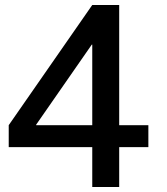

<svg xmlns="http://www.w3.org/2000/svg" viewBox="-20 -750 670 770"><path d="M350 -248V-571H348L125 -250V-248ZM458 -248H575V-160H458V0H350V-160H15V-248L350 -730H458Z"/></svg>

Font: M PLUS 1p Medium
Style: Regular
Weight: 500
Version: Version 1.062